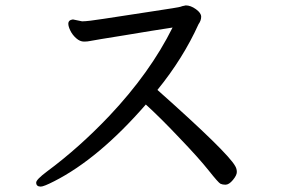

<svg xmlns="http://www.w3.org/2000/svg" viewBox="-20 -684 1040 711"><path d="M131 7Q142 7 181 -13Q346 -97 520 -297Q573 -249 642 -176Q716 -99 752.5 -53Q789 -7 796.5 -3.5Q804 0 815 0Q828 0 842.5 -17.5Q857 -35 857 -47Q857 -59 851 -69Q823 -120 563 -351Q658 -468 715 -594Q725 -608 725 -622Q725 -636 705.5 -650Q686 -664 668 -664Q652 -661 648.5 -659Q645 -657 535 -640.5Q425 -624 365 -614.5Q305 -605 284 -605L250 -612Q233 -610 233 -596Q233 -586 240.5 -570.5Q248 -555 262 -542.5Q276 -530 291 -530Q304 -530 312.5 -532Q321 -534 355.5 -539.5Q390 -545 439 -553Q488 -561 539 -569.5Q590 -578 619 -582Q536 -415 385 -255Q273 -137 154 -49Q114 -19 114 -8Q114 7 131 7Z"/></svg>

Font: LXGW WenKai TC
Style: Bold
Weight: 700
Designer: LXGW / Fontworks Inc.
Foundry: LXGW / Fontworks Inc.
Version: Version 1.330;April 28, 2024